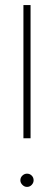

<svg xmlns="http://www.w3.org/2000/svg" viewBox="-20 -719 212 754"><path d="M72 -699H100V-176H72ZM60 -11Q60 -22 68 -29.5Q76 -37 86 -37Q97 -37 104.5 -29.5Q112 -22 112 -11Q112 -1 104.5 7Q97 15 86 15Q76 15 68 7Q60 -1 60 -11Z"/></svg>

Font: Prompt Thin
Style: Regular
Weight: 250
Designer: Katatrad Team
Foundry: CadsonDemak
Version: Version 1.001